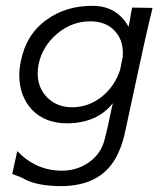

<svg xmlns="http://www.w3.org/2000/svg" viewBox="-20 -414 546 657"><path d="M432 -388 502 -387Q476 -281 440 -111Q435 -88 425 -41Q415 6 410 29Q400 78 384 111Q328 233 161 222Q100 218 66 200Q57 194 22 181L39 103Q103 170 192 170Q243 170 283.5 142Q324 114 337 67Q347 31 366 -61Q314 6 213 8Q136 9 90 -38Q46 -85 46 -157Q46 -178 51 -203Q69 -296 139 -346Q206 -395 299 -394Q381 -393 420 -322ZM391 -175 400 -220Q404 -274 373.5 -307.5Q343 -341 289 -341Q226 -341 176 -299Q125 -256 112 -194Q109 -178 109 -163Q109 -113 142 -80Q175 -47 227 -47Q282 -47 327 -82Q372 -117 391 -175Z"/></svg>

Font: GFS Neohellenic Rg
Style: Italic
Weight: 400
Italic angle: -12°
Designer: Takis Katsoulidis and George D. Matthiopoulos
Foundry: Takis Katsoulidis and George D. Matthiopoulos
Version: Version 1.0